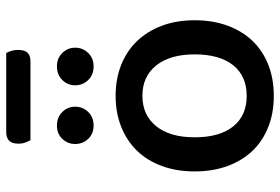

<svg xmlns="http://www.w3.org/2000/svg" viewBox="-158 -706 879 602"><g transform="rotate(-90 281.0 -405.5)"><path d="M142 -749Q138 -756 134.5 -765.5Q131 -775 131 -786Q131 -807 140.5 -816Q150 -825 166 -825H415Q419 -819 422 -809Q425 -799 425 -788Q425 -767 416 -758Q407 -749 390 -749ZM518 -234Q518 -177 501 -131Q484 -85 453.5 -53Q423 -21 379 -3.5Q335 14 281 14Q227 14 183 -3.5Q139 -21 108.5 -53Q78 -85 61 -131Q44 -177 44 -234Q44 -291 61 -337Q78 -383 109 -415Q140 -447 184 -464.5Q228 -482 281 -482Q334 -482 378 -464.5Q422 -447 453 -414.5Q484 -382 501 -336.5Q518 -291 518 -234ZM281 -398Q221 -398 186 -355Q151 -312 151 -234Q151 -156 185 -113.5Q219 -71 281 -71Q343 -71 377 -113.5Q411 -156 411 -234Q411 -311 376.5 -354.5Q342 -398 281 -398ZM247 -609Q247 -585 230.5 -568Q214 -551 188 -551Q162 -551 146 -568Q130 -585 130 -609Q130 -632 146 -649Q162 -666 188 -666Q214 -666 230.5 -649Q247 -632 247 -609ZM432 -609Q432 -585 415.5 -568Q399 -551 373 -551Q347 -551 330.5 -568Q314 -585 314 -609Q314 -632 330.5 -649Q347 -666 373 -666Q399 -666 415.5 -649Q432 -632 432 -609Z"/></g></svg>

Font: Baloo Thambi 2 Medium
Style: Regular
Weight: 500
Designer: Aadarsh Rajan and Ek Type
Foundry: Ek Type
Version: Version 1.640;hotconv 1.0.111;makeotfexe 2.5.65597; ttfautoh